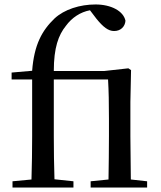

<svg xmlns="http://www.w3.org/2000/svg" viewBox="-20 -840 719 860"><path d="M464 0H639V-28L566 -36L564 -230V-383L567 -526L555 -534L447 -522H221C221 -627 242 -683 275 -724C302 -761 340 -786 383 -794L412 -756C442 -719 465 -701 491 -701C521 -701 540 -721 542 -747C533 -791 477 -820 408 -820C338 -820 268 -798 224 -757C169 -704 133 -641 124 -523L32 -515V-484H124V-230C124 -166 123 -101 121 -36L36 -28V0H309V-28L224 -37C222 -101 221 -166 221 -230V-484H464C467 -431 468 -381 468 -308V-230C468 -176 467 -92 466 -36L386 -28V0Z"/></svg>

Font: Source Han Serif SC Medium
Style: Regular
Weight: 500
Designer: Ryoko NISHIZUKA 西塚涼子 (kana & ideographs); Frank Grießhammer (Latin, Greek & Cyrillic); Wenlong ZHANG 张文龙 (bopomofo); San
Foundry: Adobe
Version: Version 2.003;hotconv 1.1.1;makeotfexe 2.6.0